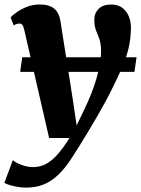

<svg xmlns="http://www.w3.org/2000/svg" viewBox="-48 -581 626 852"><path d="M59.5 -449Q56 -464.5 51 -470.5Q46 -476.5 38.5 -476.5Q32 -476.5 25.8 -474.5Q19.5 -472.5 13 -468L-1 -503.5Q5.5 -511.5 23.8 -525Q42 -538.5 69 -549.8Q96 -561 128 -561Q157.5 -561 176.2 -552.8Q195 -544.5 205.5 -528.2Q216 -512 220 -488.5Q227 -444.5 234.2 -398.2Q241.5 -352 249 -305Q256.5 -258 263.8 -211.5Q271 -165 278 -119.5L292 -24.5L327 -97Q343.5 -131.5 357 -165.5Q370.5 -199.5 380 -232.2Q389.5 -265 395 -296Q400.5 -327 400.5 -355.5Q400 -388.5 392.8 -408.2Q385.5 -428 378 -446.5Q370.5 -465 370.5 -493.5Q370.5 -522.5 389.8 -541.8Q409 -561 445.5 -561Q475.5 -561 494.8 -546.2Q514 -531.5 523.5 -508.5Q533 -485.5 533 -461.5Q533 -411 522.5 -367Q512 -323 493.5 -280.8Q475 -238.5 451.5 -191.5Q439 -165.5 422.2 -134.2Q405.5 -103 386.2 -69.8Q367 -36.5 347.5 -4Q328 28.5 310 57.5Q292 86.5 277.5 109Q244 163 211 194.2Q178 225.5 143.5 238.5Q109 251.5 69 251.5Q40.5 251.5 11 244.5Q-18.5 237.5 -28.5 230L9 129.5Q19.5 140 46.2 150.2Q73 160.5 98.5 160.5Q130.5 160.5 156.8 146.2Q183 132 208 103.5Q233 75 260.5 31.5H170ZM558 -327 548.5 -262H41.5L50.5 -327Z"/></svg>

Font: Merriweather 36pt Black
Style: Italic
Weight: 900
Italic angle: -7.8°
Version: Version 2.101